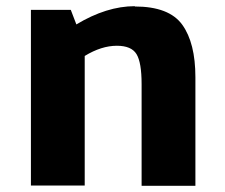

<svg xmlns="http://www.w3.org/2000/svg" viewBox="-20 -600 727 621"><path d="M416 -580V-579Q527 -579 569.5 -520Q612 -461 612 -350V1H438V-328Q438 -398 421.5 -425Q405 -452 358 -452Q308 -452 254 -419V0H80V-568H209L227 -521Q325 -580 416 -580Z"/></svg>

Font: Martel Sans Heavy
Style: Regular
Weight: 900
Designer: Dan Reynolds and Mathieu Réguer
Foundry: Dan Reynolds and Mathieu Réguer
Version: Version 1.001;PS 001.001;hotconv 1.0.70;makeotf.lib2.5.58329